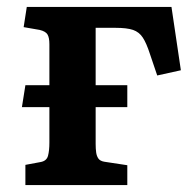

<svg xmlns="http://www.w3.org/2000/svg" viewBox="-20 -532 563 552"><path d="M53 0V-58L96 -66Q114 -69 118 -84Q122 -99 122 -122V-224H43L53 -287H122V-405Q122 -424 116.5 -433Q111 -442 94 -446L48 -454L57 -512H473L500 -330L432 -315L411 -377Q401 -408 390.5 -424Q380 -440 362.5 -446Q345 -452 312 -452H255V-287H346V-224H255V-118Q255 -104 256.5 -93.5Q258 -83 263 -76Q268 -69 280 -67L346 -57V0Z"/></svg>

Font: Literata 18pt SemiBold
Style: Regular
Weight: 600
Designer: Latin by Veronika Burian and Jose Scaglione. Greek by Irene Vlachou. Cyrillic by Vera Evstafieva.
Foundry: TypeTogether
Version: Version 3.103;gftools[0.9.29]